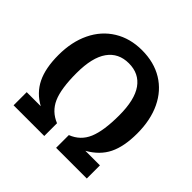

<svg xmlns="http://www.w3.org/2000/svg" viewBox="-177 -875 1044 1044"><g transform="rotate(45 345.5 -353.0)"><path d="M648 -367Q648 -267 617 -204Q586 -141 515 -101H627V0H391V-98Q456 -123 482.5 -186Q509 -249 509 -367Q509 -487 467 -546Q425 -605 346 -605Q267 -605 224.5 -545.5Q182 -486 182 -366Q182 -246 209 -185Q236 -124 300 -98V0H64V-101H172Q106 -137 74.5 -201Q43 -265 43 -366Q43 -467 80 -544Q117 -621 186 -663.5Q255 -706 346 -706Q439 -706 507 -664.5Q575 -623 611.5 -546.5Q648 -470 648 -367Z"/></g></svg>

Font: Fira Sans Medium
Style: Regular
Weight: 500
Designer: bBox Type GmbH & Carrois Corporate GbR & Edenspiekermann AG
Foundry: bBox Type GmbH & Carrois Corporate GbR & Edenspiekermann AG
Version: Version 4.301